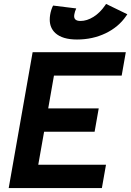

<svg xmlns="http://www.w3.org/2000/svg" viewBox="-20 -960 670 980"><path d="M24.4 0 125.5 -574.2 146.5 -693.4H622.1L601.1 -574.2H255.4L226.1 -406.7H483.9L462.9 -287.6H205.1L175.3 -119.1H521L500 0ZM373 -758.3Q298.3 -758.3 262.2 -791.5Q233.9 -817.9 233.9 -859.9Q233.9 -871.1 235.8 -883.8Q240.2 -910.6 251 -931.6L369.1 -917Q365.7 -909.2 363 -901.4Q360.4 -893.6 359.4 -886.7Q358.4 -881.8 358.4 -877.9Q358.4 -853 390.6 -853Q423.8 -853 457.3 -874Q490.7 -895 516.1 -932.1L521.5 -939.9L629.9 -887.2L623.5 -877.9Q585 -821.8 518.8 -790Q452.6 -758.3 373 -758.3Z"/></svg>

Font: CaskaydiaCove NF
Style: Bold Italic
Weight: 700
Italic angle: -10°
Designer: Aaron Bell
Foundry: Saja Typeworks
Version: Version 2111.001; VTT 6.35;Nerd Fonts 3.2.1